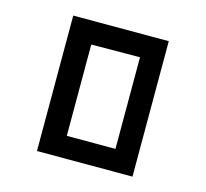

<svg xmlns="http://www.w3.org/2000/svg" viewBox="-73 -522 646 603"><g transform="rotate(15 250.0 -220.0)"><path d="M94.7 0V-440.4H405.3V0ZM331.1 -368.2 172.9 -367.2V-70.3H331.1Z"/></g></svg>

Font: Geo
Style: Regular
Weight: 500
Version: Version 001.2